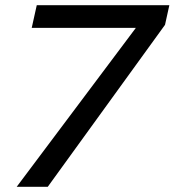

<svg xmlns="http://www.w3.org/2000/svg" viewBox="-20 -720 673 740"><path d="M44.3 0 503.7 -612.7H102.3L121.7 -700H632.7L616 -624.3L164 0Z"/></svg>

Font: Red Hat Display VF
Style: Italic
Weight: 300
Italic angle: -12°
Designer: Pentagram, MCKL
Foundry: Pentagram, MCKL
Version: Version 1.010